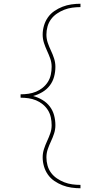

<svg xmlns="http://www.w3.org/2000/svg" viewBox="-20 -853 540 1026"><path d="M410 153Q386 153 361.5 149.5Q337 146 314 137Q291 128 270.5 114Q250 100 236 80Q222 60 215 36Q208 12 208 -12Q208 -35 215 -56.5Q222 -78 231.5 -98.5Q241 -119 248.5 -140Q256 -161 256 -184Q256 -205 251.5 -226Q247 -247 236 -264.5Q225 -282 208.5 -295.5Q192 -309 172.5 -317Q153 -325 132 -328Q111 -331 90 -331V-333V-349Q111 -349 132 -352Q153 -355 172.5 -363Q192 -371 208.5 -384.5Q225 -398 236 -415.5Q247 -433 251.5 -454Q256 -475 256 -496Q256 -519 248.5 -540Q241 -561 231.5 -581.5Q222 -602 215 -623.5Q208 -645 208 -668Q208 -692 215 -716Q222 -740 236 -760Q250 -780 270.5 -794Q291 -808 314 -817Q337 -826 361.5 -829.5Q386 -833 410 -833V-815Q388 -815 366 -812Q344 -809 323.5 -801Q303 -793 284.5 -780.5Q266 -768 253 -750.5Q240 -733 234 -711.5Q228 -690 228 -668Q228 -645 235.5 -623.5Q243 -602 252.5 -582Q262 -562 269 -540.5Q276 -519 276 -496Q276 -469 269 -443Q262 -417 246 -396Q230 -375 206.5 -361Q183 -347 157 -340Q183 -333 206.5 -319Q230 -305 246 -284Q262 -263 269 -237Q276 -211 276 -184Q276 -161 269 -139.5Q262 -118 252.5 -98Q243 -78 235.5 -56.5Q228 -35 228 -12Q228 10 234 31.5Q240 53 253 70.5Q266 88 284.5 100.5Q303 113 323.5 121Q344 129 366 132Q388 135 410 135Z"/></svg>

Font: Zed Mono Thin
Style: Regular
Weight: 100
Monospace: yes
Designer: Belleve Invis
Foundry: Belleve Invis
Version: Version 1.0.0; ttfautohint (v1.8.4)